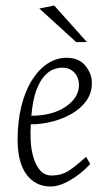

<svg xmlns="http://www.w3.org/2000/svg" viewBox="-20 -669 380 698"><path d="M164 9Q109 9 76.5 -34.5Q44 -78 44 -161Q44 -227 57.5 -282Q71 -337 95.5 -376.5Q120 -416 152.5 -437.5Q185 -459 222 -459Q267 -459 290.5 -430Q314 -401 314 -367Q314 -330 293.5 -302Q273 -274 240 -255Q207 -236 168 -226.5Q129 -217 92 -217Q90 -190 91.5 -158Q93 -126 101.5 -97Q110 -68 126 -49.5Q142 -31 168 -31Q206 -31 235.5 -52Q265 -73 293 -99L308 -73Q291 -54 266.5 -35Q242 -16 215 -3.5Q188 9 164 9ZM94 -248Q173 -249 220 -282Q267 -315 267 -359Q267 -388 250 -405.5Q233 -423 207 -423Q192 -423 175 -417Q158 -411 141.5 -393Q125 -375 112 -340.5Q99 -306 94 -248ZM257 -516 123 -638 177 -649 296 -516Z"/></svg>

Font: Ancizar Sans Thin
Style: Italic
Weight: 100
Italic angle: -4°
Designer: Cesar Puertas, Viviana Monsalve, Julian Moncada, Julian Prieto, Jose Castro, Mariel Hernandez, Felipe Aragon, Sara Alarc
Version: Version 8.100